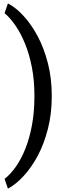

<svg xmlns="http://www.w3.org/2000/svg" viewBox="-20 -819 359 1065"><path d="M26.4 226.1H23.4L5.4 173.3Q38.6 147.5 68.4 105Q98.1 62.5 121.1 4.9Q144 -53.2 157.5 -125.7Q170.9 -198.2 170.9 -283.2V-289.6Q170.9 -373 157 -444.8Q143.1 -516.6 119.6 -574.7Q96.2 -632.8 66.7 -676Q37.1 -719.2 5.4 -746.1L23.4 -798.8H26.4Q68.8 -776.4 111.3 -730Q153.8 -683.6 189.5 -617.2Q224.6 -550.8 245.8 -467.8Q267.1 -384.8 267.1 -288.6V-284.2Q267.1 -187.5 245.8 -104.5Q224.6 -21.5 189.5 44.9Q153.8 110.8 111.3 157Q68.8 203.1 26.4 226.1Z"/></svg>

Font: Battambang
Style: Regular
Weight: 400
Designer: Danh Hong
Version: Version 8.002; ttfautohint (v1.8.3)